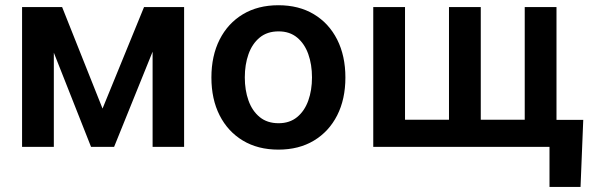

<svg xmlns="http://www.w3.org/2000/svg" viewBox="-20 -573 2330 749"><path d="M190 -367.5V0H66.1V-545.5H222.3L380 -149.5L541.9 -545.5H698.2V0H575.3V-371.4L425.1 0H335.2Z M804.7 -270.6Q804.7 -355.1 836.8 -418.7Q869 -482.2 927.6 -517.4Q986.2 -552.6 1066.1 -552.6Q1146 -552.6 1204.5 -517.4Q1263.1 -482.2 1295.3 -418.7Q1327.4 -355.1 1327.4 -270.6Q1327.4 -186.1 1295.3 -122.9Q1263.1 -59.7 1204.5 -24.5Q1146 10.7 1066.1 10.7Q986.2 10.7 927.6 -24.5Q869 -59.7 836.8 -122.9Q804.7 -186.1 804.7 -270.6ZM1197.1 -271Q1197.1 -321 1182.7 -361.7Q1168.3 -402.3 1139.2 -426.5Q1110.1 -450.6 1066.8 -450.6Q1022.4 -450.6 993.1 -426.5Q963.8 -402.3 949.4 -361.7Q935 -321 935 -271Q935 -221.2 949.4 -180.8Q963.8 -140.3 993.1 -116.3Q1022.4 -92.3 1066.8 -92.3Q1110.1 -92.3 1139.2 -116.3Q1168.3 -140.3 1182.7 -180.8Q1197.1 -221.2 1197.1 -271Z M1436.1 -545.5H1560V-105.8H1731.5V-545.5H1855.5V-105.8H2027V-545.5H2150.9V-105.5H2255.3L2244.7 156.2H2123.6V0H1436.1Z"/></svg>

Font: DeltaSans SemiBold
Style: Regular
Weight: 600
Designer: Rasmus Andersson
Foundry: rsms
Version: Version 3.012